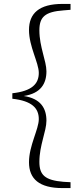

<svg xmlns="http://www.w3.org/2000/svg" viewBox="-20 -789 412 980"><path d="M43 -285C143 -274 178 -237 178 -181C178 -129 128 -46 128 39C128 124 180 171 299 171H340V141L304 139C209 131 181 104 181 37C181 -47 217 -119 217 -173C217 -236 188 -286 101 -299C188 -312 217 -362 217 -425C217 -478 181 -550 181 -634C181 -702 209 -729 304 -736L340 -739V-769H299C180 -769 128 -721 128 -636C128 -551 178 -469 178 -417C178 -361 143 -324 43 -313Z"/></svg>

Font: Noto Serif CJK SC ExtraLight
Style: Regular
Weight: 200
Designer: Ryoko NISHIZUKA 西塚涼子 (kana & ideographs); Frank Grießhammer (Latin, Greek & Cyrillic); Wenlong ZHANG 张文龙 (bopomofo); San
Foundry: Adobe
Version: Version 2.001;hotconv 1.1.0;makeotfexe 2.6.0